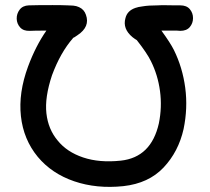

<svg xmlns="http://www.w3.org/2000/svg" viewBox="-20 -730 822 753"><path d="M464 0Q563 -11 621.5 -73Q680 -135 700 -224Q717 -306 706.5 -385.5Q696 -465 662 -534Q648 -562 613 -610H647Q660 -610 673 -610Q686 -609 687 -609Q712 -609 724.5 -624Q737 -639 737 -659Q737 -679 724.5 -694Q712 -709 687 -709Q684 -709 668 -709Q652 -709 632.5 -709.5Q613 -710 599 -709Q562 -709 539 -705Q522 -703 511 -699Q479 -688 472 -659Q460 -617 500 -584Q504 -581 509.5 -577Q515 -573 516 -573L517 -572Q557 -521 572 -490Q599 -436 607.5 -373Q616 -310 603 -246Q573 -113 454 -100Q370 -91 306 -112.5Q242 -134 206 -179Q169 -223 162 -285.5Q155 -348 184 -435Q217 -524 266 -580V-581Q270 -582 284 -592Q334 -625 317 -672Q310 -693 290 -702Q285 -704 279 -706Q274 -707 267 -708Q259 -708 245 -709Q223 -710 186 -710Q123 -710 93 -709Q69 -708 57 -692Q45 -676 45.5 -656.5Q46 -637 59 -622.5Q72 -608 97 -609Q114 -610 162 -610Q120 -550 90 -469Q52 -366 62 -274.5Q72 -183 128 -115Q183 -49 271 -19Q359 11 464 0Z"/></svg>

Font: Balsamiq Sans
Style: Regular
Weight: 400
Designer: Michael Angeles
Foundry: Balsamiq SRL
Version: Version 1.020; ttfautohint (v1.8.4.7-5d5b);gftools[0.9.26]